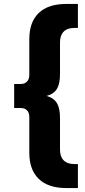

<svg xmlns="http://www.w3.org/2000/svg" viewBox="-20 -762 431 976"><path d="M318 194Q225 194 177 147.5Q129 101 129 15V-166Q129 -190 117 -201.5Q105 -213 85 -213H52V-335H85Q105 -335 117 -347Q129 -359 129 -382V-563Q129 -650 177 -696Q225 -742 318 -742H376V-620H358Q322 -620 303.5 -601Q285 -582 285 -546V-386Q285 -342 273 -317Q261 -292 235.5 -281Q210 -270 170 -265V-283Q210 -279 235.5 -267.5Q261 -256 273 -231Q285 -206 285 -162V-2Q285 34 303.5 53Q322 72 358 72H376V194Z"/></svg>

Font: Montserrat Thin
Style: Bold
Weight: 700
Version: Version 9.000